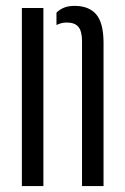

<svg xmlns="http://www.w3.org/2000/svg" viewBox="-20 -627 420 647"><path d="M53.7 0V-600H126.2V0ZM256.4 0V-489.8Q256 -522.7 243.8 -536.9Q231.6 -551.1 204.8 -551.1Q195.4 -551.1 186.9 -548.9Q178.3 -546.7 170.3 -542.7V-584.4Q181.8 -595.6 196.3 -601.4Q210.9 -607.2 231.2 -607.2Q279.4 -607.2 303.9 -578.9Q328.4 -550.7 328.9 -484.7V0Z"/></svg>

Font: Big Shoulders Stencil Display SC Thin
Style: Regular
Weight: 100
Designer: Patric King
Foundry: XO Type Co
Version: Version 2.001